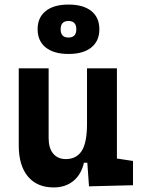

<svg xmlns="http://www.w3.org/2000/svg" viewBox="-20 -820 626 850"><path d="M217.8 9.8Q143.9 9.8 103.5 -38.8Q63 -87.4 63 -175.8V-517.6H195.3V-208.5Q195.3 -164.1 215.6 -139.9Q235.8 -115.7 271.5 -115.7Q318 -115.7 341.6 -151.6Q365.2 -187.5 365.2 -272L391.6 -99.6H351.6Q339.5 -46.9 304.4 -18.6Q269.3 9.8 217.8 9.8ZM374 4.9 365.2 -119.1V-210H497.6V-118.2L568.8 -107.4V0ZM365.2 -146.5V-517.6H497.6V-175.8ZM283.4 -581.1Q218.3 -581.1 182.4 -609.9Q146.5 -638.7 146.5 -690.7Q146.5 -742.7 182.4 -771.2Q218.3 -799.8 283.2 -799.8Q348.6 -799.8 384.3 -771.2Q419.9 -742.6 419.9 -690.4Q419.9 -638.7 384.3 -609.9Q348.6 -581.1 283.4 -581.1ZM283.2 -653.8Q317.9 -653.8 317.9 -690.4Q317.9 -727.1 283.2 -727.1Q248.5 -727.1 248.5 -690.4Q248.5 -653.8 283.2 -653.8Z"/></svg>

Font: Cascadia Mono
Style: Regular
Weight: 400
Monospace: yes
Designer: Aaron Bell
Foundry: Saja Typeworks
Version: Version 2102.003